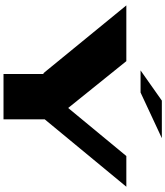

<svg xmlns="http://www.w3.org/2000/svg" viewBox="56 -998 941 1093"><g transform="rotate(90 526.5 -451.5)"><path d="M552.7 -902.3H766.6L506.8 -781.2H380.9ZM10.7 -700.2H328.1L594.7 -369.1L868.2 -700.2H1043L659.2 -235.4V-1H401.4V-228.5H396.5Z"/></g></svg>

Font: Polsku
Style: Regular
Weight: 400
Designer: Sebastien Sanfilippo
Version: Version 1.1